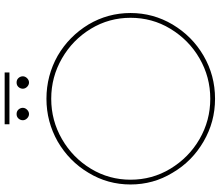

<svg xmlns="http://www.w3.org/2000/svg" viewBox="-78 -840 921 804"><g transform="rotate(-90 382.0 -437.5)"><path d="M551 -656C496 -687 436 -703 371 -703C306 -703 247 -687 192 -656C137 -624 93 -581 61 -527C28 -473 12 -414 12 -351C12 -288 28 -229 61 -175C93 -120 137 -77 192 -45C247 -13 306 3 371 3C436 3 496 -13 551 -45C606 -77 649 -120 682 -175C714 -229 730 -288 730 -351C730 -414 714 -473 682 -527C649 -581 606 -624 551 -656ZM202 -638C254 -668 310 -683 371 -683C432 -683 488 -668 540 -638C592 -608 633 -568 664 -517C695 -466 710 -410 710 -351C710 -291 695 -235 664 -184C633 -133 592 -92 540 -62C488 -32 432 -17 371 -17C310 -17 254 -32 202 -62C150 -92 109 -133 78 -184C47 -235 32 -291 32 -351C32 -410 47 -466 78 -517C109 -568 150 -608 202 -638ZM325 -821C320 -826 314 -828 307 -828C300 -828 294 -826 289 -821C284 -816 281 -809 281 -802C281 -795 284 -789 289 -784C294 -779 300 -776 307 -776C314 -776 320 -779 325 -784C330 -789 333 -795 333 -802C333 -809 330 -816 325 -821ZM457 -821C452 -826 446 -828 439 -828C432 -828 426 -826 421 -821C416 -816 413 -809 413 -802C413 -795 416 -789 421 -784C426 -779 432 -776 439 -776C446 -776 452 -779 457 -784C462 -789 465 -795 465 -802C465 -809 462 -816 457 -821ZM264 -878V-858H481V-878Z"/></g></svg>

Font: Argentum Sans Thin
Style: Regular
Weight: 250
Designer: Julieta Ulanovsky
Foundry: Julieta Ulanovsky
Version: Version 5.001;February 15, 2019;FontCreator 11.5.0.2425 64-b